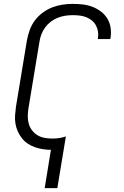

<svg xmlns="http://www.w3.org/2000/svg" viewBox="-20 -763 640 988"><path d="M210 205 242 8Q221 8 199.5 4.5Q178 1 158.5 -6Q139 -13 122 -24.5Q105 -36 92.5 -52Q80 -68 71.5 -87Q63 -106 59.5 -127Q56 -148 57.5 -169.5Q59 -191 62 -213L119 -558Q124 -584 133.5 -610Q143 -636 160 -658.5Q177 -681 200 -698Q223 -715 249 -725Q275 -735 301.5 -739Q328 -743 354 -743Q381 -743 406.5 -740Q432 -737 455.5 -728Q479 -719 499 -704Q519 -689 532 -668Q545 -647 549 -621.5Q553 -596 549 -570Q549 -568 548.5 -566Q548 -564 547 -562H483Q483 -563 483.5 -564.5Q484 -566 484 -567Q487 -585 484 -602Q481 -619 473 -633.5Q465 -648 451.5 -658.5Q438 -669 422.5 -675Q407 -681 389.5 -683Q372 -685 354 -685Q335 -685 315.5 -682Q296 -679 277 -671.5Q258 -664 241.5 -651.5Q225 -639 212.5 -622Q200 -605 193 -586.5Q186 -568 183 -548L126 -203Q123 -183 123 -163Q123 -143 128.5 -124.5Q134 -106 146 -91Q158 -76 174 -66.5Q190 -57 210 -53.5Q230 -50 250 -50Q267 -50 284.5 -52.5Q302 -55 319 -61L275 205Z"/></svg>

Font: Iosevka Curly LtExObl
Style: Regular
Weight: 300
Width: 7
Italic angle: -9°
Monospace: yes
Designer: Belleve Invis
Foundry: Belleve Invis
Version: Version 11.1.0; ttfautohint (v1.8.3)